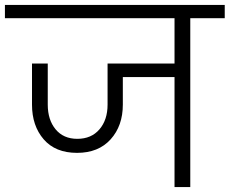

<svg xmlns="http://www.w3.org/2000/svg" viewBox="-49 -760 933 780"><path d="M264 -139Q176 -139 128.5 -194Q81 -249 81 -335V-502H145V-335Q145 -273 177 -234.5Q209 -196 265 -196Q322 -196 355 -234.5Q388 -273 388 -335V-502H660V-686H-29V-740H864V-686H724V0H660V-447H450V-335Q450 -249 400.5 -194Q351 -139 264 -139Z"/></svg>

Font: Poppins Light
Style: Regular
Weight: 300
Designer: Ninad Kale (Devanagari), Jonny Pinhorn (Latin)
Version: Version 5.002